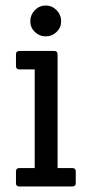

<svg xmlns="http://www.w3.org/2000/svg" viewBox="-20 -677 333 697"><path d="M242 0H51Q38 0 38 -12V-55Q38 -67 51 -67H106V-425H51Q38 -425 38 -437V-480Q38 -492 51 -492H177Q189 -492 189 -480V-67H242Q255 -67 255 -55V-12Q255 0 242 0ZM185.5 -640Q202 -623 202 -600Q202 -577 185.5 -561Q169 -545 146 -545Q123 -545 106.5 -561Q90 -577 90 -600Q90 -623 106.5 -640Q123 -657 146 -657Q169 -657 185.5 -640Z"/></svg>

Font: Sanchez
Style: Regular
Weight: 400
Designer: Daniel Hernández
Foundry: LatinoType
Version: Version 1.001